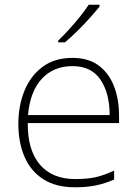

<svg xmlns="http://www.w3.org/2000/svg" viewBox="-20 -786 585 816"><path d="M288 -540Q356 -540 399.5 -507.5Q443 -475 464.5 -419.5Q486 -364 486 -294V-263H98Q97 -148 149.5 -86.5Q202 -25 300 -25Q349 -25 384.5 -32.5Q420 -40 465 -61V-23Q426 -6 387.5 2Q349 10 299 10Q218 10 164.5 -24Q111 -58 84.5 -119Q58 -180 58 -260Q58 -337 84 -400.5Q110 -464 161 -502Q212 -540 288 -540ZM288 -505Q208 -505 158 -451.5Q108 -398 99 -297H446Q446 -390 407 -447.5Q368 -505 288 -505ZM403 -758Q386 -737 361.5 -709.5Q337 -682 309 -654.5Q281 -627 256 -606H227V-613Q248 -633 273 -660.5Q298 -688 320.5 -716Q343 -744 357 -766H403Z"/></svg>

Font: Noto Sans Devanagari ExtraLight
Style: Regular
Weight: 200
Designer: Jelle Bosma - Monotype Design Team
Foundry: Monotype Imaging Inc.
Version: Version 2.004; ttfautohint (v1.8.4.7-5d5b)